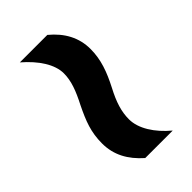

<svg xmlns="http://www.w3.org/2000/svg" viewBox="-15 -595 484 484"><g transform="rotate(45 227.0 -352.5)"><path d="M215 -309C254 -290 282 -279 322 -279C363 -279 396 -297 425 -330V-428C396 -393 360 -370 327 -370C300 -370 274 -378 240 -396C203 -415 171 -427 133 -427C93 -427 59 -409 31 -375V-277C62 -313 97 -336 129 -336C156 -336 182 -326 215 -309Z"/></g></svg>

Font: Noto Sans Sinhala UI ExtraCondensed SemiBold
Style: Regular
Weight: 600
Width: 2
Designer: Jelle Bosma - Monotype Design Team
Foundry: Monotype Imaging Inc.
Version: Version 2.006